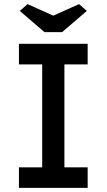

<svg xmlns="http://www.w3.org/2000/svg" viewBox="-20 -913 518 933"><path d="M72 0V-100H185V-600H72V-700H406V-600H293V-100H406V0ZM196 -757 76 -860 114 -893 239 -837 364 -893 402 -860 282 -757Z"/></svg>

Font: Lexend
Style: Regular
Weight: 400
Designer: Bonnie Shaver-Troup, Thomas Jockin
Foundry: Lexend
Version: Version 1.007; ttfautohint (v1.8.3)